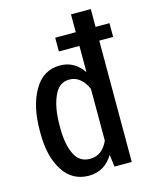

<svg xmlns="http://www.w3.org/2000/svg" viewBox="-116 -838 732 924"><g transform="rotate(-15 250.0 -376.0)"><path d="M496.1 -604.5Q478.5 -604.5 426.8 -604.5Q426.8 -453.1 426.8 0Q405.3 0 340.8 0Q338.9 -15.6 333 -60.5Q312.5 -26.4 282.2 -7.8Q251 10.7 211.9 10.7Q128.9 10.7 84 -59.6Q38.1 -129.9 38.1 -247.1Q38.1 -251 38.1 -257.8Q38.1 -383.8 84 -460.9Q128.9 -538.1 211.9 -538.1Q250 -538.1 278.3 -521.5Q307.6 -504.9 328.1 -473.6Q328.1 -517.6 328.1 -604.5Q302.7 -604.5 225.6 -604.5Q225.6 -622.1 225.6 -672.9Q251 -672.9 328.1 -672.9Q328.1 -695.3 328.1 -761.7Q353.5 -761.7 426.8 -761.7Q426.8 -739.3 426.8 -672.9Q444.3 -672.9 496.1 -672.9Q496.1 -656.2 496.1 -604.5ZM136.7 -247.1Q136.7 -164.1 161.1 -115.2Q184.6 -66.4 237.3 -66.4Q269.5 -66.4 292 -84Q314.5 -101.6 328.1 -132.8Q328.1 -218.8 328.1 -390.6Q314.5 -422.9 292 -441.4Q269.5 -460.9 238.3 -460.9Q186.5 -460.9 162.1 -404.3Q136.7 -348.6 136.7 -257.8Q136.7 -253.9 136.7 -247.1Z"/></g></svg>

Font: Noto Sans Hebrew DECATHLON 
Style: Regular
Weight: 400
Designer: Monotype Design team
Version: Version 1.03 uh